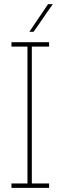

<svg xmlns="http://www.w3.org/2000/svg" viewBox="-20 -903 291 923"><path d="M216 0V-21H133V-679H216V-700H35V-679H112V-21H35V0ZM141 -750Q165 -783 187.5 -816.5Q210 -850 234 -883H211Q188 -850 166 -816.5Q144 -783 121 -750Z"/></svg>

Font: Josefin Slab ExtraLight
Style: Regular
Weight: 250
Designer: Santiago Orozco
Foundry: Typemade
Version: Version 2.000